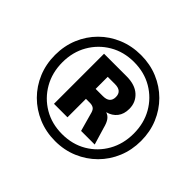

<svg xmlns="http://www.w3.org/2000/svg" viewBox="-166 -926 1147 1147"><g transform="rotate(45 407.5 -352.5)"><path d="M425 11Q348 11 281.5 -17Q215 -45 165.5 -94.5Q116 -144 88.5 -210Q61 -276 61 -353Q61 -430 88.5 -496Q116 -562 165.5 -611.5Q215 -661 281.5 -688.5Q348 -716 425 -716Q502 -716 568 -688.5Q634 -661 683.5 -611.5Q733 -562 760.5 -496Q788 -430 788 -353Q788 -276 760.5 -210Q733 -144 683.5 -94.5Q634 -45 568 -17Q502 11 425 11ZM425 -48Q512 -48 580 -88Q648 -128 687 -197Q726 -266 726 -353Q726 -440 687 -508.5Q648 -577 580 -617Q512 -657 425 -657Q338 -657 270 -617Q202 -577 162.5 -508.5Q123 -440 123 -353Q123 -266 162.5 -197Q202 -128 270 -88Q338 -48 425 -48ZM263 -142V-565H453Q525 -565 564 -529.5Q603 -494 603 -439Q603 -395 581 -366.5Q559 -338 519 -327Q539 -321 552.5 -303Q566 -285 575 -249L607 -142H492L458 -264Q452 -284 440 -291Q428 -298 410 -298H377V-142ZM376 -381H437Q496 -381 496 -432Q496 -483 437 -483H376Z"/></g></svg>

Font: Nunito Sans ExtraBold
Style: Italic
Weight: 800
Italic angle: -9°
Designer: Vernon Adams
Foundry: Vernon Adams
Version: Version 3.006; ttfautohint (v1.8.3)